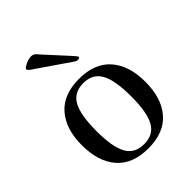

<svg xmlns="http://www.w3.org/2000/svg" viewBox="-194 -751 859 859"><g transform="rotate(-45 236.0 -321.5)"><path d="M99 -627Q99 -633 119 -643Q139 -653 156 -653Q163 -653 169 -650Q175 -647 178 -644Q181 -641 192 -628L287 -524Q305 -504 305 -501Q305 -493 292 -493Q284 -493 272 -502L109 -614Q99 -622 99 -627ZM35 -211Q35 -313 86 -371.5Q137 -430 236 -430Q335 -430 386 -371.5Q437 -313 437 -211Q437 -107 386 -48.5Q335 10 236 10Q137 10 86 -48.5Q35 -107 35 -211ZM126 -209Q126 -108 151.5 -62.5Q177 -17 236 -17Q295 -17 320.5 -62.5Q346 -108 346 -209Q346 -311 320.5 -357Q295 -403 236 -403Q177 -403 151.5 -357Q126 -311 126 -209Z"/></g></svg>

Font: Unna
Style: Regular
Weight: 400
Designer: Jorge de Buen U.
Foundry: Omnibus-Type
Version: Version 2.006;PS 002.006;hotconv 1.0.70;makeotf.lib2.5.58329